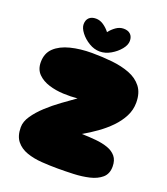

<svg xmlns="http://www.w3.org/2000/svg" viewBox="-159 -1002 967 1112"><g transform="rotate(20 325.0 -446.0)"><path d="M329 0Q279 0 228.5 -3.5Q178 -7 136.5 -21.5Q95 -36 70 -67Q45 -98 45 -152Q45 -187 70 -223.5Q95 -260 133.5 -295.5Q172 -331 216 -363Q260 -395 297 -421Q257 -417 210 -419Q163 -421 121 -434Q79 -447 52 -474Q25 -501 25 -546Q25 -601 60 -634Q95 -667 154.5 -682Q214 -697 286 -697Q351 -697 411.5 -690.5Q472 -684 520 -665.5Q568 -647 596.5 -610.5Q625 -574 625 -514Q625 -469 604.5 -429Q584 -389 550 -354Q516 -319 474.5 -289.5Q433 -260 391 -236Q436 -235 478 -231Q520 -227 552.5 -215.5Q585 -204 604 -181Q623 -158 623 -119Q623 -74 594.5 -49.5Q566 -25 521 -14.5Q476 -4 425 -2Q374 0 329 0ZM240 -892Q265 -892 287.5 -876.5Q310 -861 326 -840Q342 -861 364 -876.5Q386 -892 411 -892Q438 -892 453 -877.5Q468 -863 468 -837Q468 -812 446 -785Q424 -758 391 -739Q358 -720 324 -720Q290 -720 257.5 -739.5Q225 -759 204 -786.5Q183 -814 183 -837Q183 -863 198 -877.5Q213 -892 240 -892Z"/></g></svg>

Font: Cherry Bomb One
Style: Regular
Weight: 400
Designer: satsuyako
Foundry: satsuyako
Version: Version 4.100; ttfautohint (v1.8.3)